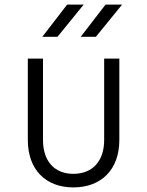

<svg xmlns="http://www.w3.org/2000/svg" viewBox="-20 -805 640 835"><path d="M331 -645H397L511 -785H439ZM164 -645H230L344 -785H272ZM299 10C422 10 499 -69 499 -196V-550H433V-196C433 -104 382 -49 299 -49C217 -49 167 -104 167 -196V-550H101V-196C101 -69 177 10 299 10Z"/></svg>

Font: JetBrains Mono ExtraLight
Style: Regular
Weight: 240
Monospace: yes
Designer: Philipp Nurullin, Konstantin Bulenkov
Foundry: JetBrains
Version: Version 2.305